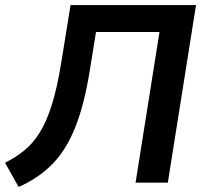

<svg xmlns="http://www.w3.org/2000/svg" viewBox="-30 -725 802 762"><path d="M44 17 -10 -79Q32 -100 66.5 -128Q101 -156 128 -199.5Q155 -243 176 -310Q197 -377 213 -476L250 -705H748L636 0H508L603 -598H351L326 -443Q304 -307 267.5 -217Q231 -127 176 -72Q121 -17 44 17Z"/></svg>

Font: Nunito Sans
Style: Bold Italic
Weight: 700
Italic angle: -9°
Designer: Vernon Adams
Foundry: Vernon Adams
Version: Version 3.006; ttfautohint (v1.8.3)